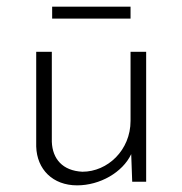

<svg xmlns="http://www.w3.org/2000/svg" viewBox="-20 -547 549 578"><path d="M373 -527H137V-491H373ZM373 -391V-183C373 -95 304 -30 228 -30C168 -33 138 -69 136 -120V-391H89V-106C91 -37 139 11 212 11C281 11 349 -28 375 -83L378 0H420V-391Z"/></svg>

Font: Sulaf Light
Style: Regular
Weight: 300
Designer: Bandar Raffah (Arabic) and Santiago Orozco (Latin)
Foundry: Caramella and Typemade
Version: Version 1.005;PS 001.005;hotconv 1.0.88;makeotf.lib2.5.64775